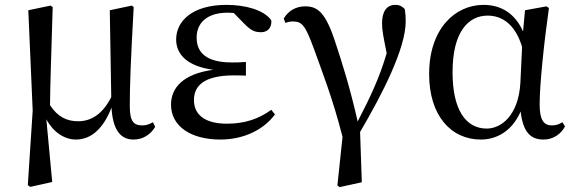

<svg xmlns="http://www.w3.org/2000/svg" viewBox="-20 -557 2356 787"><path d="M291 15C356 15 405 -33 437 -116C442 -28 472 15 527 15C568 15 598 -7 616 -37L607 -56C594 -49 582 -43 563 -43C529 -43 512 -58 512 -122C512 -200 515 -295 528 -528L520 -534L430 -515L436 -159C401 -90 355 -60 300 -60C255 -60 217 -77 185 -126C186 -224 190 -323 196 -528L187 -534L96 -515L114 -104L94 202L104 209L194 189L170 -68C197 -17 243 15 291 15Z M883 15C983 15 1063 -28 1107 -88L1092 -107C1040 -69 982 -50 911 -50C819 -50 775 -87 775 -147C775 -203 813 -248 939 -248C950 -248 961 -248 988 -247V-303C964 -301 948 -301 931 -301C825 -301 786 -342 786 -403C786 -465 831 -505 913 -505L938 -504L982 -459C1011 -430 1026 -425 1051 -425C1077 -425 1095 -444 1092 -474C1061 -517 985 -537 908 -537C769 -537 702 -471 702 -395C702 -334 748 -285 854 -271C729 -254 681 -196 681 -128C681 -39 763 15 883 15Z M1363 203 1372 210 1463 190 1456 -16C1548 -173 1643 -358 1643 -470C1643 -490 1642 -503 1639 -520C1628 -531 1619 -537 1600 -537C1566 -537 1546 -511 1546 -462C1546 -433 1551 -408 1565 -339C1536 -240 1499 -161 1446 -59C1416 -193 1382 -301 1356 -379C1315 -507 1282 -531 1231 -531C1193 -531 1162 -513 1143 -481L1150 -463C1160 -467 1170 -469 1180 -469C1218 -469 1231 -454 1266 -359C1297 -272 1344 -154 1384 4Z M1951 15C2013 15 2078 -17 2114 -100C2124 -16 2154 15 2208 15C2248 15 2280 -8 2296 -39L2285 -56C2272 -48 2261 -43 2242 -43C2209 -43 2192 -65 2192 -129C2192 -211 2210 -383 2230 -524L2220 -531L2132 -515L2124 -428C2091 -502 2034 -537 1962 -537C1846 -537 1739 -440 1739 -253C1739 -84 1828 15 1951 15ZM2120 -365 2113 -217C2105 -84 2035 -30 1975 -30C1889 -30 1835 -107 1835 -261C1835 -430 1902 -493 1979 -493C2036 -493 2091 -460 2120 -365Z"/></svg>

Font: Source Han Serif SC Medium
Style: Regular
Weight: 500
Designer: Ryoko NISHIZUKA 西塚涼子 (kana & ideographs); Frank Grießhammer (Latin, Greek & Cyrillic); Wenlong ZHANG 张文龙 (bopomofo); San
Foundry: Adobe
Version: Version 2.003;hotconv 1.1.1;makeotfexe 2.6.0